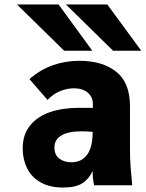

<svg xmlns="http://www.w3.org/2000/svg" viewBox="-20 -829 652 859"><path d="M81.5 -164.5Q81.5 -227 114.8 -267.8Q148 -308.5 204.2 -327.5Q260.5 -346.5 331.5 -346.5H395.5V-364Q395.5 -395.5 372.2 -414.8Q349 -434 310.5 -434Q281.5 -434 250.2 -421.8Q219 -409.5 192.5 -382L111.5 -475.5Q162.5 -518.5 218 -537.8Q273.5 -557 336 -557Q438 -557 499.8 -508.2Q561.5 -459.5 561.5 -354V-161Q561.5 -121 564 -85.5Q566.5 -50 571.5 0H401Q397.5 -18 396 -31.8Q394.5 -45.5 394.5 -64Q378 -28 348.2 -9Q318.5 10 262.5 10Q201 10 160.5 -13.8Q120 -37.5 100.8 -77Q81.5 -116.5 81.5 -164.5ZM394.5 -239Q369.5 -241.5 344 -241.5Q286 -241.5 254.8 -223Q223.5 -204.5 223.5 -169.5Q223.5 -135.5 245.5 -119.2Q267.5 -103 299.5 -103Q344.5 -103 369.5 -136.5Q394.5 -170 394.5 -239ZM56 -809H242L393 -602H267ZM275 -809H460L612 -602H486Z"/></svg>

Font: JuliaMono Black
Style: Regular
Weight: 900
Monospace: yes
Designer: cormullion
Foundry: corm
Version: Version 0.054; ttfautohint (v1.8.4)